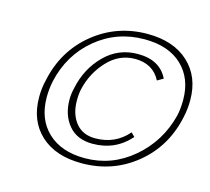

<svg xmlns="http://www.w3.org/2000/svg" viewBox="-90 -701 882 807"><g transform="rotate(15 351.0 -297.5)"><path d="M694 -299Q666 -164 565 -81.5Q464 1 329 1Q215 1 150 -59Q85 -119 85 -222Q85 -262 94 -297Q122 -431 223 -513.5Q324 -596 458 -596Q571 -596 636.5 -535.5Q702 -475 702 -373Q702 -334 694 -299ZM451 -571Q331 -571 240.5 -496Q150 -421 123 -299Q116 -264 116 -230Q116 -134 175 -78.5Q234 -23 336 -23Q453 -23 544.5 -100.5Q636 -178 666 -297Q673 -328 673 -366Q673 -460 614.5 -515.5Q556 -571 451 -571ZM571 -432 545 -417Q512 -481 434 -481Q365 -481 314.5 -427Q264 -373 247 -300Q242 -279 242 -249Q242 -190 272 -152.5Q302 -115 357 -115Q444 -115 499 -179L515 -163Q451 -90 352 -90Q284 -90 247.5 -134Q211 -178 211 -245Q211 -271 218 -298Q236 -384 295.5 -444Q355 -504 440 -504Q536 -504 571 -432Z"/></g></svg>

Font: Sail
Style: Regular
Weight: 400
Designer: Miguel Hernandez
Foundry: Miguel Hernandez
Version: Version 1.002